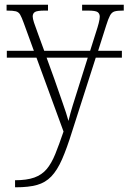

<svg xmlns="http://www.w3.org/2000/svg" viewBox="-20 -556 546 816"><path d="M44 210Q94 210 126 198.5Q158 187 178.5 162.5Q199 138 215 98.5Q231 59 250 3L135 -311H9V-340H124L81 -458Q72 -483 65.5 -494Q59 -505 47 -508Q35 -511 10 -511H8V-536H184V-511H170Q138 -511 128.5 -505Q119 -499 119 -486Q119 -477 124.5 -460Q130 -443 142 -411L168 -340H363L388 -419Q395 -440 399.5 -457.5Q404 -475 404 -485Q404 -498 395 -504.5Q386 -511 354 -511H329V-536H506V-511H502Q479 -511 467 -507.5Q455 -504 447.5 -490Q440 -476 431 -447L397 -340H498V-311H387L287 1Q264 75 243.5 121.5Q223 168 198 194Q173 220 137.5 230Q102 240 47 240H44ZM211 -220Q228 -170 245.5 -121Q263 -72 271 -42Q278 -72 289 -107.5Q300 -143 314 -187L353 -311H178Z"/></svg>

Font: Noto Serif SemiCondensed ExtraLight
Style: Regular
Weight: 200
Width: 4
Designer: Monotype Design Team
Foundry: Monotype Imaging Inc.
Version: Version 2.014